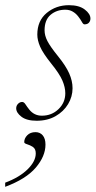

<svg xmlns="http://www.w3.org/2000/svg" viewBox="-57 -456 369 741"><path d="M28.5 -62.5Q35.5 -62.5 41.2 -53.5Q47 -44.5 56 -33Q75 -9.5 104.5 -9.5Q142.5 -9.5 168.8 -34.8Q195 -60 195 -96Q195 -119 183.8 -145.2Q172.5 -171.5 140.5 -211Q108.5 -251 97.8 -276Q87 -301 87 -322.5Q87 -376 123.2 -406Q159.5 -436 209 -436Q248.5 -436 270.2 -419.2Q292 -402.5 292 -384.5Q292 -375 286.2 -368.5Q280.5 -362 269 -362Q264 -362 258.8 -371.8Q253.5 -381.5 244.5 -393Q235.5 -404.5 223.2 -411.5Q211 -418.5 195 -418.5Q161.5 -418.5 138.2 -398.8Q115 -379 115 -339Q115 -319 126 -297.5Q137 -276 167 -239Q197 -202 210 -172.8Q223 -143.5 223 -115.5Q223 -83 205.8 -54.2Q188.5 -25.5 157.5 -7.8Q126.5 10 84.5 10Q46 10 25.8 -5.5Q5.5 -21 5.5 -38Q5.5 -48 12.5 -55.2Q19.5 -62.5 28.5 -62.5ZM36.5 92.5Q36.5 78 48.2 66Q60 54 80 54Q97.5 54 108 66.5Q118.5 79 118.5 102Q118.5 147 81 191Q43.5 235 -37 265V249Q18 228.5 49.5 197.5Q81 166.5 81 136Q81 118.5 70 111.2Q59 104 47.8 100.8Q36.5 97.5 36.5 92.5Z"/></svg>

Font: Newsreader 16pt ExtraLight
Style: Italic
Weight: 275
Italic angle: -17°
Designer: Hugues Gentile
Foundry: Production Type
Version: Version 1.003; ttfautohint (v1.8.3)